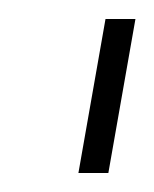

<svg xmlns="http://www.w3.org/2000/svg" viewBox="-20 -695 162 202"><path d="M62.5 -513H94L122.5 -675H91Z"/></svg>

Font: Anybody Condensed ExtraLight
Style: Italic
Weight: 250
Width: 3
Italic angle: -10°
Version: Version 1.113;gftools[0.9.25]